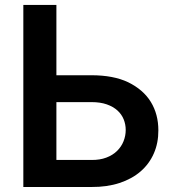

<svg xmlns="http://www.w3.org/2000/svg" viewBox="-20 -747 709 767"><path d="M345.5 0H73.2V-727.3H205.3V-446.4H345.5Q432.9 -446.4 491.5 -418.7Q552.6 -388.8 582.6 -339.7Q612.6 -290.5 612.6 -226.6Q612.9 -176.1 594.6 -134.2Q576.3 -92.3 541.7 -62.3Q507.1 -32.3 457.4 -16Q407.7 0.4 345.5 0ZM345.5 -108Q378.9 -107.6 404.7 -117.4Q430.4 -127.1 447.6 -144Q464.8 -160.9 473.5 -182.7Q482.2 -204.5 482.2 -228Q482.2 -250 474.1 -270.2Q465.9 -290.5 449 -305.8Q432.2 -321 406.4 -330.1Q380.7 -339.1 345.5 -339.1H205.3V-108Z"/></svg>

Font: Linik Sans SemiBold
Style: Regular
Weight: 600
Designer: Fonts by Rasmus Andersson / Changes by Cristiano Sobral with parts from Marc Monis
Foundry: rsms
Version: Version 3.020; ttfautohint (v1.6)